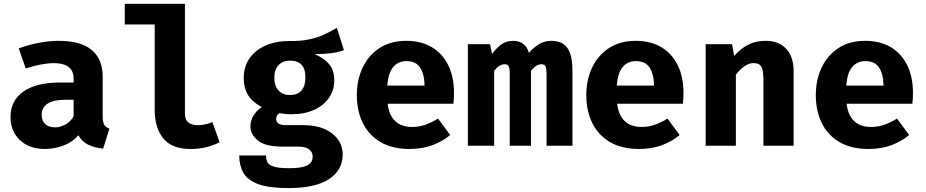

<svg xmlns="http://www.w3.org/2000/svg" viewBox="-20 -762 4840 1004"><path d="M517 -153Q517 -123 525.2 -109.5Q533.5 -96 552 -89L519.5 15Q472.5 10.5 440.2 -5.8Q408 -22 389.5 -55Q359 -18.5 311.5 -0.8Q264 17 214.5 17Q132.5 17 83.8 -29.8Q35 -76.5 35 -150Q35 -236.5 102.8 -283.5Q170.5 -330.5 293.5 -330.5H365V-350.5Q365 -392 338.2 -412Q311.5 -432 260 -432Q234.5 -432 194.5 -424.8Q154.5 -417.5 114.5 -404L78 -509Q129.5 -528.5 185.2 -538.5Q241 -548.5 285 -548.5Q403.5 -548.5 460.2 -500.2Q517 -452 517 -361ZM269 -96Q294.5 -96 322.5 -111.2Q350.5 -126.5 365 -154.5V-240.5H326Q260 -240.5 229 -220.2Q198 -200 198 -161Q198 -130.5 216.8 -113.2Q235.5 -96 269 -96Z M947 -742V-167Q947 -135 965.2 -121.2Q983.5 -107.5 1015.5 -107.5Q1036 -107.5 1055 -112.2Q1074 -117 1090.5 -123.5L1128.5 -18Q1101.5 -4 1063.5 6.5Q1025.5 17 975 17Q879 17 834 -38.2Q789 -93.5 789 -186.5V-634H632.5V-742Z M1741.5 -616 1778.5 -500Q1750.5 -489 1713 -484Q1675.5 -479 1625.5 -479Q1675.5 -457.5 1701.8 -425.8Q1728 -394 1728 -342.5Q1728 -291 1700.5 -250.8Q1673 -210.5 1622.5 -187.5Q1572 -164.5 1503 -164.5Q1486 -164.5 1471 -166Q1456 -167.5 1441.5 -170.5Q1433 -166 1428.5 -157.5Q1424 -149 1424 -140Q1424 -127.5 1434.2 -117.5Q1444.5 -107.5 1482.5 -107.5H1569.5Q1631.5 -107.5 1676.8 -87.5Q1722 -67.5 1747 -33Q1772 1.5 1772 46Q1772 127.5 1700.5 174.5Q1629 221.5 1488 221.5Q1386 221.5 1330.2 200.8Q1274.5 180 1252.8 141.8Q1231 103.5 1231 51H1371Q1371 74 1380.2 88.8Q1389.5 103.5 1415.8 110.5Q1442 117.5 1492 117.5Q1542.5 117.5 1569 109.5Q1595.5 101.5 1605.2 87.8Q1615 74 1615 57Q1615 33.5 1596.5 19Q1578 4.5 1538 4.5H1453.5Q1367.5 4.5 1328.5 -27.2Q1289.5 -59 1289.5 -101.5Q1289.5 -131 1305.2 -157.5Q1321 -184 1349.5 -202Q1298.5 -229 1276.5 -265.8Q1254.5 -302.5 1254.5 -354Q1254.5 -414 1285 -457.2Q1315.5 -500.5 1369.2 -524Q1423 -547.5 1492 -547.5Q1551.5 -546.5 1595.5 -555.8Q1639.5 -565 1674.5 -581.2Q1709.5 -597.5 1741.5 -616ZM1496 -445Q1458.5 -445 1436.5 -421.2Q1414.5 -397.5 1414.5 -356Q1414.5 -312 1437 -288.5Q1459.5 -265 1496 -265Q1535.5 -265 1556.2 -288.5Q1577 -312 1577 -358Q1577 -402.5 1556.5 -423.8Q1536 -445 1496 -445Z M2007 -219.5Q2012.5 -176 2029.8 -149.2Q2047 -122.5 2074 -110.2Q2101 -98 2134.5 -98Q2171 -98 2205 -110Q2239 -122 2270.5 -142L2334 -56Q2296.5 -24 2243.2 -3.5Q2190 17 2122 17Q2031 17 1969.5 -19.2Q1908 -55.5 1877 -119Q1846 -182.5 1846 -265Q1846 -343.5 1876 -407.8Q1906 -472 1963.8 -510.2Q2021.5 -548.5 2105 -548.5Q2181 -548.5 2236.8 -516Q2292.5 -483.5 2323.2 -422.5Q2354 -361.5 2354 -276Q2354 -262.5 2353.2 -247Q2352.5 -231.5 2351 -219.5ZM2105 -442.5Q2062.5 -442.5 2036.5 -412Q2010.5 -381.5 2005 -314.5H2200Q2199.5 -372.5 2177.5 -407.5Q2155.5 -442.5 2105 -442.5Z M2862.5 -548.5Q2900.5 -548.5 2925 -532.5Q2949.5 -516.5 2961.5 -482.2Q2973.5 -448 2973.5 -393V0H2838V-375Q2838 -403 2832.8 -414.5Q2827.5 -426 2811.5 -426Q2799 -426 2785.8 -418.8Q2772.5 -411.5 2756.5 -391.5V0H2645.5V-375Q2645.5 -403 2640.2 -414.5Q2635 -426 2619 -426Q2606.5 -426 2593.2 -418.8Q2580 -411.5 2564 -391.5V0H2426.5V-531H2542.5L2553 -479.5Q2578 -513.5 2603.5 -531Q2629 -548.5 2664 -548.5Q2694 -548.5 2715.2 -533.2Q2736.5 -518 2745.5 -485.5Q2769.5 -513.5 2798.5 -531Q2827.5 -548.5 2862.5 -548.5Z M3207 -219.5Q3212.5 -176 3229.8 -149.2Q3247 -122.5 3274 -110.2Q3301 -98 3334.5 -98Q3371 -98 3405 -110Q3439 -122 3470.5 -142L3534 -56Q3496.5 -24 3443.2 -3.5Q3390 17 3322 17Q3231 17 3169.5 -19.2Q3108 -55.5 3077 -119Q3046 -182.5 3046 -265Q3046 -343.5 3076 -407.8Q3106 -472 3163.8 -510.2Q3221.5 -548.5 3305 -548.5Q3381 -548.5 3436.8 -516Q3492.5 -483.5 3523.2 -422.5Q3554 -361.5 3554 -276Q3554 -262.5 3553.2 -247Q3552.5 -231.5 3551 -219.5ZM3305 -442.5Q3262.5 -442.5 3236.5 -412Q3210.5 -381.5 3205 -314.5H3400Q3399.5 -372.5 3377.5 -407.5Q3355.5 -442.5 3305 -442.5Z M3670 0V-531H3808L3819 -469.5Q3854.5 -509.5 3894 -529Q3933.5 -548.5 3984 -548.5Q4052 -548.5 4091 -507Q4130 -465.5 4130 -390V0H3972V-344.5Q3972 -377 3967.5 -396.2Q3963 -415.5 3951.8 -423.8Q3940.5 -432 3921 -432Q3904.5 -432 3888.8 -424.8Q3873 -417.5 3858 -404Q3843 -390.5 3828 -371.5V0Z M4407 -219.5Q4412.5 -176 4429.8 -149.2Q4447 -122.5 4474 -110.2Q4501 -98 4534.5 -98Q4571 -98 4605 -110Q4639 -122 4670.5 -142L4734 -56Q4696.5 -24 4643.2 -3.5Q4590 17 4522 17Q4431 17 4369.5 -19.2Q4308 -55.5 4277 -119Q4246 -182.5 4246 -265Q4246 -343.5 4276 -407.8Q4306 -472 4363.8 -510.2Q4421.5 -548.5 4505 -548.5Q4581 -548.5 4636.8 -516Q4692.5 -483.5 4723.2 -422.5Q4754 -361.5 4754 -276Q4754 -262.5 4753.2 -247Q4752.5 -231.5 4751 -219.5ZM4505 -442.5Q4462.5 -442.5 4436.5 -412Q4410.5 -381.5 4405 -314.5H4600Q4599.5 -372.5 4577.5 -407.5Q4555.5 -442.5 4505 -442.5Z"/></svg>

Font: Fira Code Light
Style: Bold
Weight: 700
Monospace: yes
Version: Version 5.002